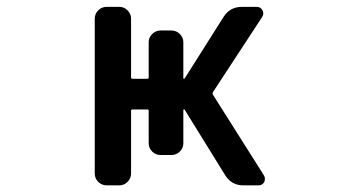

<svg xmlns="http://www.w3.org/2000/svg" viewBox="-20 -565 1040 563"><path d="M293 -21.5Q278.3 -21.5 268.1 -31.7Q257.8 -42 257.8 -56.6V-509.8Q257.8 -524.4 268.1 -534.7Q278.3 -544.9 293 -544.9H330.1Q343.8 -544.9 354 -534.7Q364.3 -524.4 364.3 -509.8V-337.9Q364.3 -334 369.1 -334H412.1Q416 -334 416 -337.9V-441.4Q416 -455.1 426.3 -465.3Q436.5 -475.6 451.2 -475.6H482.4Q497.1 -475.6 507.3 -465.3Q517.6 -455.1 517.6 -441.4V-335.9Q517.6 -334 519 -334Q520.5 -334 521.5 -335L635.7 -515.6Q654.3 -544.9 689.5 -544.9H732.4Q744.1 -544.9 749.5 -535.2Q754.9 -525.4 749 -515.6L604.5 -294.9Q602.5 -291 604.5 -287.1L753.9 -50.8Q756.8 -45.9 756.8 -41Q756.8 -36.1 754.9 -31.2Q749 -21.5 738.3 -21.5H693.4Q659.2 -21.5 640.6 -50.8L521.5 -243.2Q520.5 -244.1 519 -244.1Q517.6 -244.1 517.6 -242.2V-144.5Q517.6 -130.9 507.3 -120.6Q497.1 -110.4 482.4 -110.4H451.2Q436.5 -110.4 426.3 -120.6Q416 -130.9 416 -144.5V-240.2Q416 -244.1 412.1 -244.1H369.1Q364.3 -244.1 364.3 -240.2V-56.6Q364.3 -42 354 -31.7Q343.8 -21.5 330.1 -21.5Z"/></svg>

Font: Gen Jyuu Gothic L Monospace Medium
Style: Regular
Weight: 500
Designer: [Source Han Sans]
Ryoko NISHIZUKA  (kana & ideographs); Paul D. Hunt (Latin, Greek & Cyrillic); Wenlong ZHANG  (bopomofo
Version: Version 1.002.20150607